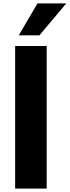

<svg xmlns="http://www.w3.org/2000/svg" viewBox="-20 -1106 409 1126"><path d="M90 -898.8 200 -1086.2H368.8L211.2 -898.8ZM68.8 0V-836.2H253.8V0Z"/></svg>

Font: Now Alt Black
Style: Regular
Weight: 900
Designer: Alfredo Marco Pradil
Foundry: Alfredo Marco Pradil
Version: Version 1.002;PS 001.002;hotconv 1.0.88;makeotf.lib2.5.64775